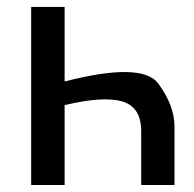

<svg xmlns="http://www.w3.org/2000/svg" viewBox="-20 -527 553 547"><path d="M68.8 -507.3H164.1V-294.9Q385.3 -351.6 431.2 -288.6Q477.1 -225.6 477.1 -167.5V0H382.3V-152.8Q382.3 -221.7 328.9 -237.8Q275.4 -253.9 164.1 -227.5V0H68.8Z"/></svg>

Font: Lato-Medium
Style: Regular
Weight: 500
Designer: Lukasz Dziedzic
Foundry: tyPoland Lukasz Dziedzic
Version: Version 2.006; 2014-01-15